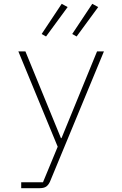

<svg xmlns="http://www.w3.org/2000/svg" viewBox="-20 -785 640 1005"><path d="M488 -516H524L242 165Q234 183 222 191.5Q210 200 187 200H91V169H205L282 -17L76 -516H113L299 -62H302ZM221 -594 198 -607 303 -765 334 -748ZM381 -594 358 -607 463 -765 494 -748Z"/></svg>

Font: IBM Plex Mono ExtraLight
Style: Regular
Weight: 200
Monospace: yes
Designer: Mike Abbink, Paul van der Laan, Pieter van Rosmalen
Foundry: Bold Monday
Version: Version 2.3